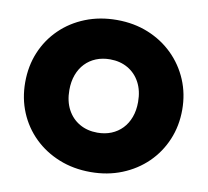

<svg xmlns="http://www.w3.org/2000/svg" viewBox="-80 -804 982 908"><g transform="rotate(10 410.5 -350.0)"><path d="M410.5 15Q328.5 15 259.5 -12.8Q190.5 -40.5 139.8 -90Q89 -139.5 61.2 -206Q33.5 -272.5 33.5 -350Q33.5 -428 61.2 -494.5Q89 -561 139.8 -610.5Q190.5 -660 259.5 -687.5Q328.5 -715 410.5 -715Q492.5 -715 561.2 -687Q630 -659 680.8 -609Q731.5 -559 759.5 -492.8Q787.5 -426.5 787.5 -350Q787.5 -272.5 759.5 -206Q731.5 -139.5 680.8 -90Q630 -40.5 561.2 -12.8Q492.5 15 410.5 15ZM410.5 -174Q447 -174 477.2 -186.2Q507.5 -198.5 529.5 -221.5Q551.5 -244.5 563.5 -277Q575.5 -309.5 575.5 -350Q575.5 -404 554.5 -443.5Q533.5 -483 496.2 -504.5Q459 -526 410.5 -526Q374 -526 343.8 -513.8Q313.5 -501.5 291.5 -478.5Q269.5 -455.5 257.5 -423Q245.5 -390.5 245.5 -350Q245.5 -296 266.5 -256.5Q287.5 -217 324.8 -195.5Q362 -174 410.5 -174Z"/></g></svg>

Font: Geologica Roman Black
Style: Regular
Weight: 900
Designer: Sindre Bremnes, Frode Helland
Foundry: Monokrom Skriftforlag AS
Version: Version 1.010;gftools[0.9.28]